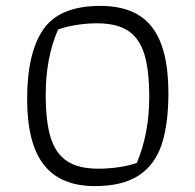

<svg xmlns="http://www.w3.org/2000/svg" viewBox="-20 -624 662 651"><path d="M72 -288Q72 -445 127 -524.5Q182 -604 320 -604Q440 -604 495.5 -532Q551 -460 551 -308Q551 -204 528.5 -135Q506 -66 451 -29.5Q396 7 302 7Q185 7 128.5 -65.5Q72 -138 72 -288ZM444 -72Q486 -172 486 -294Q486 -386 469.5 -440Q453 -494 414.5 -519.5Q376 -545 308 -545Q273 -545 237 -539Q201 -533 177 -524Q135 -428 135 -303Q135 -211 152 -157Q169 -103 207.5 -77.5Q246 -52 314 -52Q349 -52 385 -57.5Q421 -63 444 -72Z"/></svg>

Font: Athiti
Style: Regular
Weight: 400
Designer: CadsonDemak Team
Foundry: CadsonDemak
Version: Version 1.033